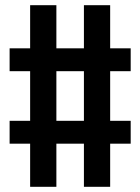

<svg xmlns="http://www.w3.org/2000/svg" viewBox="-20 -737 540 739"><path d="M96 -18V-184H17V-272H96V-463H17V-551H96V-717H197V-551H303V-717H404V-551H483V-463H404V-272H483V-184H404V-18H303V-184H197V-18ZM303 -272V-463H197V-272Z"/></svg>

Font: Iosevka Custom Semibold
Style: Regular
Weight: 600
Designer: Belleve Invis
Foundry: Belleve Invis
Version: Version 27.0.2; ttfautohint (v1.8.4)